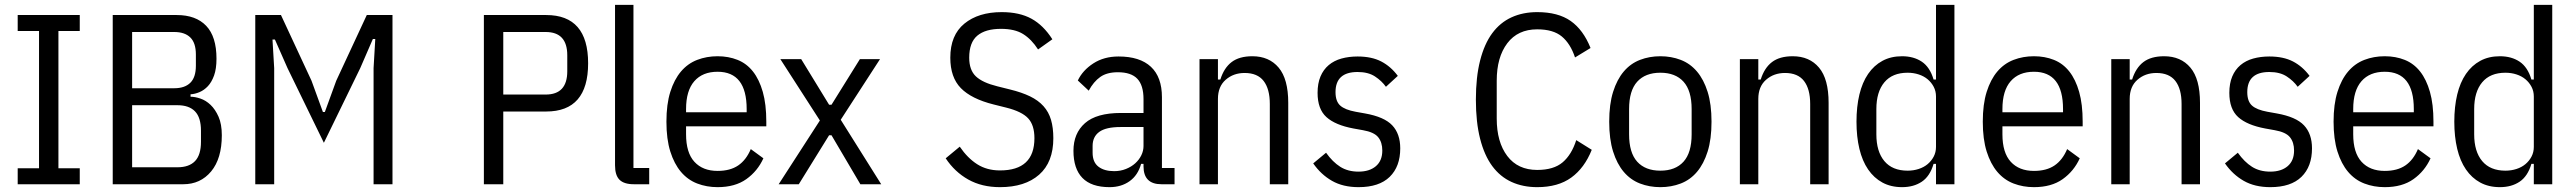

<svg xmlns="http://www.w3.org/2000/svg" viewBox="-20 -760 10624 792"><path d="M53 0V-66H141V-632H53V-698H309V-632H221V-66H309V0Z M445 -698H709Q788 -698 830.5 -653.5Q873 -609 873 -518Q873 -476 863 -448.5Q853 -421 837.5 -404.5Q822 -388 803 -380Q784 -372 766 -371V-361Q784 -361 806.5 -353.5Q829 -346 848.5 -327.5Q868 -309 881.5 -278.5Q895 -248 895 -202Q895 -106 851 -53Q807 0 736 0H445ZM525 -70H712Q760 -70 784.5 -95.5Q809 -121 809 -175V-221Q809 -275 784.5 -300.5Q760 -326 712 -326H525ZM525 -396H699Q742 -396 765 -418.5Q788 -441 788 -489V-535Q788 -583 765 -605.5Q742 -628 699 -628H525Z M1521 -479 1528 -599H1518L1466 -479L1316 -171L1166 -479L1114 -597H1104L1111 -479V0H1033V-698H1139L1265 -427L1312 -298H1320L1367 -427L1493 -698H1599V0H1521Z M1976 0V-698H2233Q2406 -698 2406 -499Q2406 -300 2233 -300H2056V0ZM2056 -370H2231Q2320 -370 2320 -466V-532Q2320 -628 2231 -628H2056Z M2595 0Q2554 0 2535.5 -18.5Q2517 -37 2517 -78V-740H2593V-67H2658V0Z M2940 12Q2895 12 2856 -3Q2817 -18 2789 -51Q2761 -84 2745 -135Q2729 -186 2729 -258Q2729 -330 2745 -381Q2761 -432 2789 -465Q2817 -498 2856 -513Q2895 -528 2940 -528Q2985 -528 3022.5 -513Q3060 -498 3086 -465Q3112 -432 3126.5 -381Q3141 -330 3141 -258V-239H2810V-206Q2810 -130 2844.5 -92.5Q2879 -55 2940 -55Q2992 -55 3025 -77.5Q3058 -100 3077 -145L3129 -107Q3105 -54 3058.5 -21Q3012 12 2940 12ZM2940 -464Q2878 -464 2844 -425Q2810 -386 2810 -310V-297H3060V-310Q3060 -464 2940 -464Z M3192 0 3362 -263 3199 -516H3285L3400 -328H3410L3527 -516H3610L3448 -266L3615 0H3529L3410 -202H3400L3275 0Z M4105 12Q4030 12 3974 -19.5Q3918 -51 3881 -107L3939 -155Q3971 -108 4011 -82.5Q4051 -57 4105 -57Q4247 -57 4247 -190Q4247 -244 4221 -272Q4195 -300 4131 -316L4079 -329Q3987 -352 3943.5 -396.5Q3900 -441 3900 -522Q3900 -615 3958 -662.5Q4016 -710 4112 -710Q4185 -710 4234.5 -683Q4284 -656 4321 -598L4262 -556Q4235 -598 4200.5 -619.5Q4166 -641 4109 -641Q4045 -641 4011.5 -613Q3978 -585 3978 -522Q3978 -471 4005.5 -445Q4033 -419 4094 -404L4146 -391Q4195 -379 4229 -362.5Q4263 -346 4284.5 -322Q4306 -298 4315.5 -265.5Q4325 -233 4325 -190Q4325 -91 4266.5 -39.5Q4208 12 4105 12Z M4771 0Q4697 0 4697 -74V-84H4687Q4674 -37 4639.5 -12.5Q4605 12 4557 12Q4482 12 4445 -26Q4408 -64 4408 -138Q4408 -210 4455.5 -252Q4503 -294 4604 -294H4697V-351Q4697 -408 4671.5 -435Q4646 -462 4591 -462Q4546 -462 4518.5 -442.5Q4491 -423 4471 -386L4426 -428Q4446 -470 4490 -498.5Q4534 -527 4594 -527Q4682 -527 4727.5 -484.5Q4773 -442 4773 -359V-67H4825V0ZM4576 -54Q4602 -54 4624.5 -63Q4647 -72 4663 -86.5Q4679 -101 4688 -119.5Q4697 -138 4697 -158V-236H4602Q4542 -236 4514.5 -216Q4487 -196 4487 -158V-130Q4487 -91 4511 -72.5Q4535 -54 4576 -54Z M4928 0V-516H5004V-432H5014Q5029 -480 5060.5 -504Q5092 -528 5146 -528Q5215 -528 5254.5 -481Q5294 -434 5294 -336V0H5218V-331Q5218 -393 5192.5 -426Q5167 -459 5114 -459Q5068 -459 5036 -431Q5004 -403 5004 -352V0Z M5584 12Q5520 12 5474.5 -14Q5429 -40 5397 -86L5450 -130Q5477 -92 5508.5 -72Q5540 -52 5584 -52Q5629 -52 5655.5 -74.5Q5682 -97 5682 -139Q5682 -173 5665 -194Q5648 -215 5602 -223L5563 -230Q5488 -244 5451.5 -277Q5415 -310 5415 -377Q5415 -416 5427 -444.5Q5439 -473 5461 -491.5Q5483 -510 5513.5 -518.5Q5544 -527 5580 -527Q5638 -527 5677.5 -506.5Q5717 -486 5746 -447L5697 -402Q5680 -426 5652 -444.5Q5624 -463 5580 -463Q5489 -463 5489 -380Q5489 -342 5508.5 -324.5Q5528 -307 5572 -299L5611 -292Q5690 -278 5723 -243Q5756 -208 5756 -148Q5756 -73 5712.5 -30.5Q5669 12 5584 12Z M6321 12Q6262 12 6215 -9.5Q6168 -31 6135.5 -75Q6103 -119 6085.5 -187.5Q6068 -256 6068 -349Q6068 -442 6085.5 -510.5Q6103 -579 6135.5 -623Q6168 -667 6215 -688.5Q6262 -710 6321 -710Q6407 -710 6459 -673.5Q6511 -637 6541 -562L6477 -523Q6458 -580 6422.5 -609.5Q6387 -639 6321 -639Q6241 -639 6197.5 -581.5Q6154 -524 6154 -427V-271Q6154 -174 6197.5 -116.5Q6241 -59 6321 -59Q6389 -59 6426 -90.5Q6463 -122 6482 -182L6546 -142Q6516 -67 6461.5 -27.5Q6407 12 6321 12Z M6829 12Q6784 12 6745 -3Q6706 -18 6678 -51Q6650 -84 6634 -135Q6618 -186 6618 -258Q6618 -330 6634 -381Q6650 -432 6678 -465Q6706 -498 6745 -513Q6784 -528 6829 -528Q6874 -528 6913 -513Q6952 -498 6980 -465Q7008 -432 7024 -381Q7040 -330 7040 -258Q7040 -186 7024 -135Q7008 -84 6980 -51Q6952 -18 6913 -3Q6874 12 6829 12ZM6829 -56Q6891 -56 6924.5 -93Q6958 -130 6958 -206V-310Q6958 -386 6924.5 -423Q6891 -460 6829 -460Q6767 -460 6733.5 -423Q6700 -386 6700 -310V-206Q6700 -130 6733.5 -93Q6767 -56 6829 -56Z M7157 0V-516H7233V-432H7243Q7258 -480 7289.5 -504Q7321 -528 7375 -528Q7444 -528 7483.5 -481Q7523 -434 7523 -336V0H7447V-331Q7447 -393 7421.5 -426Q7396 -459 7343 -459Q7297 -459 7265 -431Q7233 -403 7233 -352V0Z M7966 -84H7956Q7941 -33 7907.5 -10.5Q7874 12 7826 12Q7780 12 7745 -7Q7710 -26 7686 -61Q7662 -96 7650 -146Q7638 -196 7638 -258Q7638 -320 7650 -370Q7662 -420 7686 -455Q7710 -490 7745 -509Q7780 -528 7826 -528Q7874 -528 7907.5 -505.5Q7941 -483 7956 -432H7966V-740H8042V0H7966ZM7849 -56Q7873 -56 7894.5 -63Q7916 -70 7931.5 -83Q7947 -96 7956.5 -114Q7966 -132 7966 -154V-362Q7966 -384 7956.5 -402Q7947 -420 7931.5 -433Q7916 -446 7894.5 -453Q7873 -460 7849 -460Q7786 -460 7753 -420.5Q7720 -381 7720 -310V-206Q7720 -135 7753 -95.5Q7786 -56 7849 -56Z M8370 12Q8325 12 8286 -3Q8247 -18 8219 -51Q8191 -84 8175 -135Q8159 -186 8159 -258Q8159 -330 8175 -381Q8191 -432 8219 -465Q8247 -498 8286 -513Q8325 -528 8370 -528Q8415 -528 8452.5 -513Q8490 -498 8516 -465Q8542 -432 8556.5 -381Q8571 -330 8571 -258V-239H8240V-206Q8240 -130 8274.5 -92.5Q8309 -55 8370 -55Q8422 -55 8455 -77.5Q8488 -100 8507 -145L8559 -107Q8535 -54 8488.5 -21Q8442 12 8370 12ZM8370 -464Q8308 -464 8274 -425Q8240 -386 8240 -310V-297H8490V-310Q8490 -464 8370 -464Z M8689 0V-516H8765V-432H8775Q8790 -480 8821.5 -504Q8853 -528 8907 -528Q8976 -528 9015.5 -481Q9055 -434 9055 -336V0H8979V-331Q8979 -393 8953.5 -426Q8928 -459 8875 -459Q8829 -459 8797 -431Q8765 -403 8765 -352V0Z M9345 12Q9281 12 9235.5 -14Q9190 -40 9158 -86L9211 -130Q9238 -92 9269.5 -72Q9301 -52 9345 -52Q9390 -52 9416.5 -74.5Q9443 -97 9443 -139Q9443 -173 9426 -194Q9409 -215 9363 -223L9324 -230Q9249 -244 9212.5 -277Q9176 -310 9176 -377Q9176 -416 9188 -444.5Q9200 -473 9222 -491.5Q9244 -510 9274.5 -518.5Q9305 -527 9341 -527Q9399 -527 9438.5 -506.5Q9478 -486 9507 -447L9458 -402Q9441 -426 9413 -444.5Q9385 -463 9341 -463Q9250 -463 9250 -380Q9250 -342 9269.5 -324.5Q9289 -307 9333 -299L9372 -292Q9451 -278 9484 -243Q9517 -208 9517 -148Q9517 -73 9473.5 -30.5Q9430 12 9345 12Z M9817 12Q9772 12 9733 -3Q9694 -18 9666 -51Q9638 -84 9622 -135Q9606 -186 9606 -258Q9606 -330 9622 -381Q9638 -432 9666 -465Q9694 -498 9733 -513Q9772 -528 9817 -528Q9862 -528 9899.5 -513Q9937 -498 9963 -465Q9989 -432 10003.5 -381Q10018 -330 10018 -258V-239H9687V-206Q9687 -130 9721.5 -92.5Q9756 -55 9817 -55Q9869 -55 9902 -77.5Q9935 -100 9954 -145L10006 -107Q9982 -54 9935.5 -21Q9889 12 9817 12ZM9817 -464Q9755 -464 9721 -425Q9687 -386 9687 -310V-297H9937V-310Q9937 -464 9817 -464Z M10432 -84H10422Q10407 -33 10373.5 -10.5Q10340 12 10292 12Q10246 12 10211 -7Q10176 -26 10152 -61Q10128 -96 10116 -146Q10104 -196 10104 -258Q10104 -320 10116 -370Q10128 -420 10152 -455Q10176 -490 10211 -509Q10246 -528 10292 -528Q10340 -528 10373.5 -505.5Q10407 -483 10422 -432H10432V-740H10508V0H10432ZM10315 -56Q10339 -56 10360.5 -63Q10382 -70 10397.5 -83Q10413 -96 10422.5 -114Q10432 -132 10432 -154V-362Q10432 -384 10422.5 -402Q10413 -420 10397.5 -433Q10382 -446 10360.5 -453Q10339 -460 10315 -460Q10252 -460 10219 -420.5Q10186 -381 10186 -310V-206Q10186 -135 10219 -95.5Q10252 -56 10315 -56Z"/></svg>

Font: IBM Plex Sans Condensed
Style: Regular
Weight: 400
Width: 3
Designer: Mike Abbink, Paul van der Laan, Pieter van Rosmalen
Foundry: Bold Monday
Version: Version 1.1